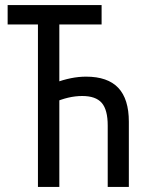

<svg xmlns="http://www.w3.org/2000/svg" viewBox="-20 -734 585 754"><path d="M129 0V-638H10V-714H379V-638H213V-377L189 -407Q229 -421 259 -427Q289 -433 318 -433Q403 -433 444.5 -389Q486 -345 486 -256V0H403V-241Q403 -303 379.5 -330Q356 -357 303 -357Q276 -357 248 -350.5Q220 -344 188 -330L213 -378V0Z"/></svg>

Font: Noto Sans ExtraCondensed
Style: Regular
Weight: 400
Width: 2
Designer: Monotype Design Team
Foundry: Monotype Imaging Inc.
Version: Version 2.013